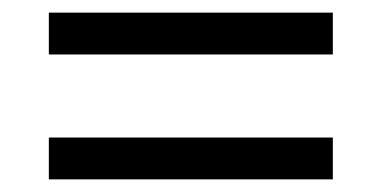

<svg xmlns="http://www.w3.org/2000/svg" viewBox="-20 -506 612 307"><path d="M58.1 -418.9V-485.8H512.2V-418.9ZM58.1 -219.2V-286.1H512.2V-219.2Z"/></svg>

Font: Sahel FD
Style: FD
Weight: 400
Foundry: Saber Rastikerdar (saber.rastikerdar@gmail.com)
Version: Version 3.3.1